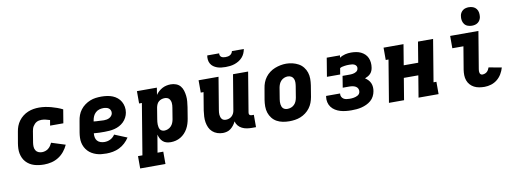

<svg xmlns="http://www.w3.org/2000/svg" viewBox="-71 -1203 4943 1840"><g transform="rotate(-10 2400.0 -282.5)"><path d="M270 8Q245 8 221 5Q197 2 174 -5Q151 -12 131 -24.5Q111 -37 95.5 -54Q80 -71 70 -92.5Q60 -114 55.5 -137.5Q51 -161 52 -185.5Q53 -210 57 -235L76 -345Q80 -372 90 -398.5Q100 -425 117 -448Q134 -471 157 -489Q180 -507 206.5 -518Q233 -529 260 -533.5Q287 -538 315 -538Q345 -538 374.5 -533.5Q404 -529 432 -521.5Q460 -514 487.5 -504Q515 -494 541 -481L519 -349H390L399 -402Q379 -408 358.5 -413Q338 -418 317 -418Q305 -418 293 -415.5Q281 -413 270 -407Q259 -401 250 -391.5Q241 -382 234.5 -371.5Q228 -361 224.5 -349Q221 -337 219 -326L201 -216Q198 -197 199 -177.5Q200 -158 209 -142.5Q218 -127 234.5 -119.5Q251 -112 270 -112Q286 -112 302 -117Q318 -122 331.5 -132.5Q345 -143 354.5 -157Q364 -171 371 -186L506 -143Q491 -109 466.5 -79Q442 -49 410 -29Q378 -9 342 -0.5Q306 8 270 8Z M877 8Q851 8 826.5 5.5Q802 3 779 -4.5Q756 -12 735.5 -24Q715 -36 699 -53Q683 -70 672 -91Q661 -112 656 -136Q651 -160 652 -185Q653 -210 657 -235L676 -345Q680 -373 690 -400Q700 -427 718 -450.5Q736 -474 760 -491.5Q784 -509 811 -520Q838 -531 866 -534.5Q894 -538 921 -538Q949 -538 977 -534Q1005 -530 1030 -520Q1055 -510 1075.5 -493Q1096 -476 1109 -453Q1122 -430 1127 -402.5Q1132 -375 1127 -346Q1123 -322 1111 -299Q1099 -276 1080.5 -258Q1062 -240 1039 -228Q1016 -216 991.5 -210Q967 -204 943 -202Q919 -200 895 -200Q869 -200 842.5 -200.5Q816 -201 790 -204Q788 -184 791.5 -164.5Q795 -145 807 -131Q819 -117 838 -110.5Q857 -104 877 -104Q891 -104 905.5 -107Q920 -110 934 -117Q948 -124 959.5 -134.5Q971 -145 979 -158L1101 -108Q1083 -80 1057.5 -56.5Q1032 -33 1002 -18.5Q972 -4 940 2Q908 8 877 8ZM908 -310Q921 -310 934.5 -312.5Q948 -315 960.5 -321.5Q973 -328 982 -339.5Q991 -351 993 -364Q995 -379 989.5 -392Q984 -405 973.5 -412.5Q963 -420 949 -423Q935 -426 921 -426Q901 -426 881 -420Q861 -414 845.5 -399.5Q830 -385 821.5 -366Q813 -347 810 -327L808 -316Q821 -314 833.5 -313.5Q846 -313 858.5 -312.5Q871 -312 883.5 -311Q896 -310 908 -310Z M1169 205V85H1212L1294 -410H1267V-530H1461L1450 -461Q1462 -479 1479 -494Q1496 -509 1515 -519Q1534 -529 1555 -533.5Q1576 -538 1597 -538Q1624 -538 1649 -528.5Q1674 -519 1690 -499.5Q1706 -480 1713.5 -455Q1721 -430 1724 -403.5Q1727 -377 1724.5 -349.5Q1722 -322 1718 -295L1700 -185Q1696 -161 1688.5 -137Q1681 -113 1668.5 -90.5Q1656 -68 1638 -49Q1620 -30 1598 -17Q1576 -4 1551.5 2Q1527 8 1503 8Q1481 8 1461 2.5Q1441 -3 1426 -16.5Q1411 -30 1402 -48Q1393 -66 1388 -86L1359 85H1415V205ZM1461 -112Q1478 -112 1495.5 -119Q1513 -126 1526 -139.5Q1539 -153 1546 -170Q1553 -187 1556 -204L1574 -314Q1576 -326 1577 -338.5Q1578 -351 1576.5 -362.5Q1575 -374 1570.5 -384.5Q1566 -395 1558.5 -403Q1551 -411 1539.5 -414.5Q1528 -418 1516 -418Q1501 -418 1485.5 -413Q1470 -408 1458 -397.5Q1446 -387 1439.5 -372Q1433 -357 1430 -342L1412 -232Q1410 -219 1408.5 -206Q1407 -193 1407.5 -180.5Q1408 -168 1410.5 -155.5Q1413 -143 1419 -133Q1425 -123 1436.5 -117.5Q1448 -112 1461 -112Z M2010 8Q1982 8 1955.5 -1Q1929 -10 1909 -28Q1889 -46 1878 -70.5Q1867 -95 1862.5 -122Q1858 -149 1859.5 -178Q1861 -207 1865 -235L1894 -410H1867V-530H2061L2009 -216Q2007 -204 2006 -192.5Q2005 -181 2006 -169.5Q2007 -158 2010.5 -147.5Q2014 -137 2020.5 -128.5Q2027 -120 2037.5 -116Q2048 -112 2060 -112Q2075 -112 2090 -117Q2105 -122 2117 -133Q2129 -144 2136 -158.5Q2143 -173 2145 -188L2202 -530H2349L2285 -144Q2284 -137 2284.5 -131Q2285 -125 2289 -120.5Q2293 -116 2299 -114Q2305 -112 2311 -112H2331V8H2291Q2266 8 2241.5 4Q2217 0 2195.5 -11Q2174 -22 2159 -40Q2144 -58 2138 -82Q2129 -63 2116 -46Q2103 -29 2086.5 -16Q2070 -3 2049.5 2.5Q2029 8 2010 8ZM2145 -610Q2124 -610 2102.5 -612.5Q2081 -615 2062 -622Q2043 -629 2027 -640.5Q2011 -652 2001 -669.5Q1991 -687 1988.5 -708Q1986 -729 1990 -750H2106Q2104 -739 2108 -729Q2112 -719 2120 -713.5Q2128 -708 2139 -706Q2150 -704 2160 -704Q2171 -704 2182.5 -706Q2194 -708 2204 -713.5Q2214 -719 2221 -729Q2228 -739 2230 -750H2346Q2342 -728 2333 -707.5Q2324 -687 2308.5 -670Q2293 -653 2273 -641Q2253 -629 2231.5 -622Q2210 -615 2188 -612.5Q2166 -610 2145 -610Z M2656 8Q2624 8 2593 2Q2562 -4 2535.5 -18.5Q2509 -33 2490 -57Q2471 -81 2461.5 -110Q2452 -139 2452 -171Q2452 -203 2457 -235L2476 -345Q2480 -373 2490 -399.5Q2500 -426 2517.5 -449.5Q2535 -473 2559 -491Q2583 -509 2610 -519.5Q2637 -530 2664.5 -535.5Q2692 -541 2720 -541Q2752 -541 2782.5 -533.5Q2813 -526 2839.5 -511.5Q2866 -497 2885 -473Q2904 -449 2913.5 -420Q2923 -391 2923 -359Q2923 -327 2918 -295L2900 -185Q2895 -157 2885 -130.5Q2875 -104 2857.5 -80.5Q2840 -57 2816 -39Q2792 -21 2765.5 -10.5Q2739 0 2711 4Q2683 8 2656 8ZM2659 -112Q2677 -112 2694.5 -118.5Q2712 -125 2725.5 -138.5Q2739 -152 2746 -169.5Q2753 -187 2756 -204L2774 -314Q2777 -333 2777 -351Q2777 -369 2770 -385Q2763 -401 2748 -409.5Q2733 -418 2714 -418Q2697 -418 2679.5 -411Q2662 -404 2649 -390.5Q2636 -377 2629 -360Q2622 -343 2619 -326L2601 -216Q2599 -204 2598.5 -191.5Q2598 -179 2599.5 -167.5Q2601 -156 2605 -145.5Q2609 -135 2617 -127Q2625 -119 2636 -115.5Q2647 -112 2659 -112Z M3260 8Q3233 8 3205.5 5Q3178 2 3152.5 -5.5Q3127 -13 3104.5 -27Q3082 -41 3066.5 -61.5Q3051 -82 3045 -108.5Q3039 -135 3043 -162Q3043 -164 3043.5 -166Q3044 -168 3045 -170H3181Q3181 -169 3180.5 -168.5Q3180 -168 3180 -167Q3178 -152 3184.5 -138.5Q3191 -125 3203 -117Q3215 -109 3230 -106.5Q3245 -104 3260 -104Q3271 -104 3281 -104.5Q3291 -105 3301.5 -107Q3312 -109 3322 -112Q3332 -115 3341.5 -120.5Q3351 -126 3357.5 -135Q3364 -144 3365 -155Q3368 -171 3361 -185Q3354 -199 3341 -206.5Q3328 -214 3312 -217Q3296 -220 3280 -220H3215L3233 -332H3299Q3307 -332 3316 -332.5Q3325 -333 3333.5 -334.5Q3342 -336 3350.5 -339Q3359 -342 3367 -347Q3375 -352 3380 -360Q3385 -368 3386 -377Q3389 -390 3382.5 -401Q3376 -412 3365 -417.5Q3354 -423 3341 -424.5Q3328 -426 3315 -426Q3303 -426 3291.5 -425.5Q3280 -425 3268.5 -423Q3257 -421 3245 -418.5Q3233 -416 3223 -409L3213 -349H3084L3114 -530H3243L3239 -507Q3252 -516 3266 -522Q3280 -528 3294 -531.5Q3308 -535 3322.5 -536.5Q3337 -538 3352 -538Q3376 -538 3400.5 -534Q3425 -530 3446 -520Q3467 -510 3484 -494Q3501 -478 3510.5 -456.5Q3520 -435 3522.5 -410.5Q3525 -386 3521 -362Q3519 -347 3513 -332Q3507 -317 3496 -305Q3485 -293 3470.5 -285Q3456 -277 3441 -271Q3457 -261 3470.5 -247Q3484 -233 3492 -215Q3500 -197 3501.5 -176Q3503 -155 3499 -135Q3495 -111 3483 -87.5Q3471 -64 3451 -47Q3431 -30 3407 -19Q3383 -8 3358.5 -2Q3334 4 3309.5 6Q3285 8 3260 8Z M3626 0 3694 -410H3667V-530H3861L3828 -330H3969L4002 -530H4149L4081 -120H4109V0H3914L3949 -211H3808L3773 0Z M4556 8Q4529 8 4503 3.5Q4477 -1 4455 -12.5Q4433 -24 4416.5 -42.5Q4400 -61 4391.5 -85Q4383 -109 4382.5 -135.5Q4382 -162 4386 -188L4423 -410H4315V-530H4590L4530 -169Q4528 -159 4528 -149.5Q4528 -140 4530.5 -131.5Q4533 -123 4539.5 -117.5Q4546 -112 4556 -112Q4567 -112 4579 -116Q4591 -120 4600 -128Q4609 -136 4615 -147Q4621 -158 4625 -169L4750 -146Q4741 -114 4723.5 -84.5Q4706 -55 4679.5 -33.5Q4653 -12 4620.5 -2Q4588 8 4556 8ZM4538 -590Q4517 -590 4497 -597.5Q4477 -605 4465 -621.5Q4453 -638 4449.5 -659Q4446 -680 4450 -702Q4452 -717 4460 -730.5Q4468 -744 4480.5 -753.5Q4493 -763 4508.5 -766.5Q4524 -770 4538 -770Q4560 -770 4579.5 -762.5Q4599 -755 4611.5 -738.5Q4624 -722 4627 -701Q4630 -680 4627 -658Q4624 -643 4616.5 -629.5Q4609 -616 4596 -606.5Q4583 -597 4568 -593.5Q4553 -590 4538 -590Z"/></g></svg>

Font: Iosevka Slab Heavy Extended
Style: Italic
Weight: 900
Width: 7
Italic angle: -9°
Monospace: yes
Designer: Belleve Invis
Foundry: Belleve Invis
Version: Version 11.1.0; ttfautohint (v1.8.3)